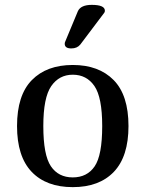

<svg xmlns="http://www.w3.org/2000/svg" viewBox="-20 -769 598 789"><path d="M310 -586Q297 -570 273 -570Q246 -570 246 -589Q246 -594 248 -598L300 -723Q312 -749 357 -749Q411 -749 411 -725Q411 -719 408 -716ZM50 -251Q50 -378 111 -440Q172 -502 279 -502Q386 -502 447 -440Q508 -378 508 -251Q508 -126 448 -63Q388 0 279 0Q170 0 110 -63Q50 -126 50 -251ZM400 -251Q400 -369 368 -415.5Q336 -462 279 -462Q223 -462 190.5 -415Q158 -368 158 -251Q158 -132 189 -86Q220 -40 279 -40Q338 -40 369 -85.5Q400 -131 400 -251Z"/></svg>

Font: Marmelad
Style: Regular
Weight: 400
Designer: Manvel Shmavonyan
Foundry: Cyreal
Version: Version 1.001;PS 001.001;hotconv 1.0.88;makeotf.lib2.5.64775